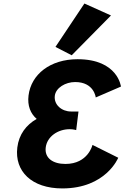

<svg xmlns="http://www.w3.org/2000/svg" viewBox="-20 -1060 713 1080"><path d="M292 -796.2 383.3 -749.1 604.3 -973 454.8 -1040.2ZM518.6 -511.8C518.6 -511.8 509.7 -598.5 402.7 -598.5C348.2 -598.5 293.9 -566.2 288.3 -521.2C282.1 -470.2 327.9 -432.8 379.3 -432.8H421.5L408.6 -328.2C408.6 -328.2 392.8 -333.3 372.2 -333.3C304.3 -333.3 244.6 -290.8 237.2 -230.5C229.9 -171 277.2 -137.8 348.2 -137.8C475.8 -137.8 500.2 -244.9 500.2 -244.9L645.1 -172.7C645.1 -172.7 576.3 -0.1 330.3 -0.1C158.8 -0.1 60.9 -96.2 77.4 -230.5C86.5 -304.4 127.9 -358 186.4 -391.1C151.8 -420.9 133.4 -465.1 140.5 -522.9C155.1 -641.9 262.5 -726.9 416.4 -726.9C643.4 -726.9 660.3 -573 660.3 -573Z"/></svg>

Font: Hussar
Style: BdSuprExtOblOne
Weight: 700
Foundry: Cannot Into Space Fonts
Version: Version 2.00